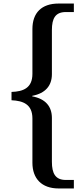

<svg xmlns="http://www.w3.org/2000/svg" viewBox="-20 -820 476 1084"><path d="M311 244H397V196H352C293 196 273 160 273 93V-154C273 -218 238 -262 162 -276V-279C237 -293 273 -337 273 -401V-650C273 -717 293 -752 352 -752H397V-800H311C215 -800 163 -748 163 -656V-403C163 -323 111 -303 45 -301V-254C111 -251 163 -231 163 -151V99C163 188 215 244 311 244Z"/></svg>

Font: Noto Serif Malayalam Medium
Style: Regular
Weight: 500
Designer: Indian type Foundry, Jelle Bosma, Monotype Design Team
Foundry: Monotype Imaging Inc.
Version: Version 2.104